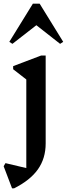

<svg xmlns="http://www.w3.org/2000/svg" viewBox="-39 -793 366 1051"><path d="M27 238 -19 117 -9 100 105 127V-358L33 -414V-431L186 -489H211V-8Q211 74 168.5 134Q126 194 38 238ZM29 -553 12 -564 141 -773H178L307 -564L290 -553L160 -655Z"/></svg>

Font: Platypi
Style: Regular
Weight: 400
Designer: David Sargent
Foundry: Bolt Cutter Type
Version: Version 1.200; ttfautohint (v1.8.4.7-5d5b)